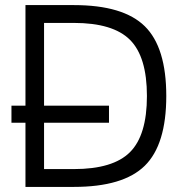

<svg xmlns="http://www.w3.org/2000/svg" viewBox="-20 -734 713 754"><path d="M80 -714H270Q464 -714 548.5 -631Q633 -548 633 -357Q633 -166 548.5 -83Q464 0 270 0H80V-252H25V-319H80ZM153 -70H270Q424 -70 490.5 -136.5Q557 -203 557 -357Q557 -511 490.5 -577.5Q424 -644 270 -644H153V-319H408V-252H153Z"/></svg>

Font: Arcon
Style: Regular
Weight: 400
Designer: M. Zarth
Foundry: martin zarth - visuelle & digitale kommunikation
Version: Version 1.131;PS 001.131;hotconv 1.0.70;makeotf.lib2.5.58329